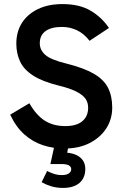

<svg xmlns="http://www.w3.org/2000/svg" viewBox="-20 -712 600 941"><path d="M295 16Q240 16 190 -0.5Q140 -17 99 -53.5Q58 -90 30 -150L124 -206Q157 -148 199 -121Q241 -94 300 -94Q355 -94 383.5 -118Q412 -142 412 -184Q412 -209 399.5 -227.5Q387 -246 355.5 -262.5Q324 -279 266 -293Q186 -313 141 -342.5Q96 -372 78 -411.5Q60 -451 60 -498Q60 -556 87 -599Q114 -642 165 -667Q216 -692 286 -692Q369 -692 423.5 -660Q478 -628 514 -575L419 -512Q390 -549 355.5 -564.5Q321 -580 284 -580Q231 -580 203 -559.5Q175 -539 175 -500Q175 -467 202 -443Q229 -419 307 -400Q391 -379 440 -350.5Q489 -322 509.5 -281.5Q530 -241 530 -185Q530 -128 501 -83Q472 -38 419.5 -11Q367 16 295 16ZM289 209Q257 209 231 201Q205 193 184 181L211 126Q226 134 244 140Q262 146 283 146Q306 146 317.5 138Q329 130 329 117Q329 106 318.5 99Q308 92 279 92H227L247 1H316L303 70L281 35Q340 35 369 56.5Q398 78 398 116Q398 160 369.5 184.5Q341 209 289 209Z"/></svg>

Font: Gabarito Medium
Style: Regular
Weight: 500
Designer: Leandro Assis / Alvaro Franca / Felipe Casaprima
Foundry: Naipe Foundry
Version: Version 1.000